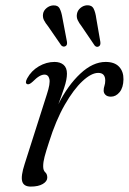

<svg xmlns="http://www.w3.org/2000/svg" viewBox="-20 -697 488 727"><path d="M82.5 -378.5Q73.5 -383 83 -400.5Q98.5 -429 127 -445.8Q155.5 -462.5 186.5 -462.5Q208 -462.5 220.8 -451.5Q233.5 -440.5 233.5 -418Q233.5 -396 223.2 -365.2Q213 -334.5 201 -302.5Q236.5 -373.5 284 -418Q331.5 -462.5 380 -462.5Q414 -462.5 431 -444.2Q448 -426 447.5 -396.5Q447 -365.5 433 -348.2Q419 -331 400 -331Q386.5 -331 379.5 -337.8Q372.5 -344.5 372.5 -354Q372.5 -363.5 375.5 -372.2Q378.5 -381 378.5 -392Q378.5 -421 352 -421Q326 -421 292.5 -390Q259 -359 225.2 -300.2Q191.5 -241.5 165.5 -158.5Q154 -123.5 148.8 -103.5Q143.5 -83.5 143.5 -67.5Q143.5 -51.5 151.2 -44.8Q159 -38 159 -24.5Q159 -10.5 142.2 -0.5Q125.5 9.5 96.5 9.5Q69.5 9.5 64 -10.5Q58.5 -30.5 73.5 -76.5L157.5 -340Q171 -381 167 -397.8Q163 -414.5 148.5 -414.5Q139.5 -414.5 129 -408.5Q118.5 -402.5 103.5 -387.5Q90 -375 82.5 -378.5ZM344.5 -627.5 360 -538Q361.5 -525.5 354.5 -521.5Q346 -516.5 338.5 -524.5L289 -597.5Q279.5 -609.5 274.2 -620.8Q269 -632 271.5 -645Q274 -658 284.8 -667Q295.5 -676 309 -677Q327.5 -678 334.5 -664.2Q341.5 -650.5 344.5 -627.5ZM216.5 -628.5 233.5 -539Q235.5 -526.5 228.5 -522.5Q220 -517.5 212 -525L162 -597.5Q152.5 -609 146.8 -620Q141 -631 143 -644.5Q145 -657 156 -666.2Q167 -675.5 180.5 -676.5Q199 -678 206 -664.5Q213 -651 216.5 -628.5Z"/></svg>

Font: Fraunces 9pt Light
Style: Italic
Weight: 300
Italic angle: -16°
Version: Version 1.000;[0bf87f6ff]